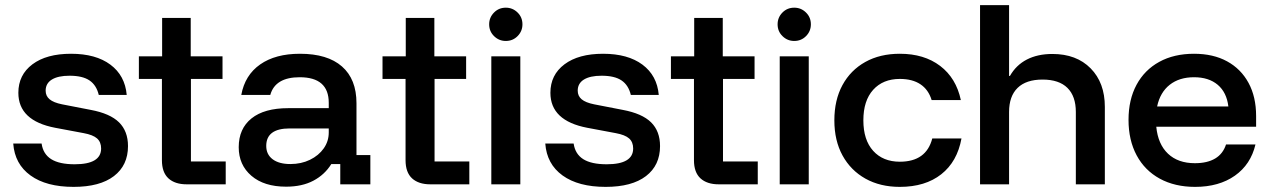

<svg xmlns="http://www.w3.org/2000/svg" viewBox="-20 -720 4961 750"><path d="M267.5 10Q160.8 10 99.2 -34.6Q37.5 -79.2 31.7 -159.2H142.5Q148.3 -118.3 180 -98.3Q211.7 -78.3 271.7 -78.3Q375 -78.3 375 -140Q375 -165 359.2 -179.2Q343.3 -193.3 306.7 -200L195.8 -220.8Q51.7 -248.3 51.7 -357.5Q51.7 -427.5 106.7 -468.8Q161.7 -510 257.5 -510Q354.2 -510 411.2 -467.5Q468.3 -425 475 -349.2H365.8Q356.7 -387.5 329.6 -405.8Q302.5 -424.2 251.7 -424.2Q206.7 -424.2 182.5 -409.2Q158.3 -394.2 158.3 -365.8Q158.3 -345 173.8 -332.1Q189.2 -319.2 222.5 -312.5L334.2 -290.8Q410 -276.7 445 -242.1Q480 -207.5 480 -149.2Q480 -74.2 425 -32.1Q370 10 267.5 10Z M709.2 0Q663.3 0 637.9 -23.3Q612.5 -46.7 612.5 -94.2V-411.7H522.5V-500H613.3V-650H725V-500H849.2V-411.7H725.8V-89.2H861.7V0Z M1097.5 9.2Q1011.7 9.2 962.1 -33.3Q912.5 -75.8 912.5 -145Q912.5 -217.5 962.5 -257.5Q1012.5 -297.5 1105.8 -297.5H1264.2V-318.3Q1264.2 -418.3 1150.8 -418.3Q1055 -418.3 1035.8 -349.2H922.5Q936.7 -426.7 996.3 -468.3Q1055.8 -510 1151.7 -510Q1259.2 -510 1315.8 -460.4Q1372.5 -410.8 1372.5 -316.7V-114.2H1426.7V0H1309.2V-79.2H1274.2Q1248.3 -37.5 1204.2 -14.2Q1160 9.2 1097.5 9.2ZM1114.2 -79.2Q1156.7 -79.2 1190.8 -95.8Q1225 -112.5 1244.6 -140.4Q1264.2 -168.3 1264.2 -202.5V-218.3H1111.7Q1020 -218.3 1020 -150Q1020 -116.7 1045 -97.9Q1070 -79.2 1114.2 -79.2Z M1660.8 0Q1615 0 1589.6 -23.3Q1564.2 -46.7 1564.2 -94.2V-411.7H1474.2V-500H1565V-650H1676.7V-500H1800.8V-411.7H1677.5V-89.2H1813.3V0Z M1899.2 0V-500H2012.5V0ZM1955.8 -560Q1929.2 -560 1910 -578.8Q1890.8 -597.5 1890.8 -625Q1890.8 -651.7 1909.6 -670.8Q1928.3 -690 1955.8 -690Q1982.5 -690 2001.7 -671.2Q2020.8 -652.5 2020.8 -625Q2020.8 -598.3 2002.1 -579.2Q1983.3 -560 1955.8 -560Z M2345.8 10Q2239.2 10 2177.5 -34.6Q2115.8 -79.2 2110 -159.2H2220.8Q2226.7 -118.3 2258.3 -98.3Q2290 -78.3 2350 -78.3Q2453.3 -78.3 2453.3 -140Q2453.3 -165 2437.5 -179.2Q2421.7 -193.3 2385 -200L2274.2 -220.8Q2130 -248.3 2130 -357.5Q2130 -427.5 2185 -468.8Q2240 -510 2335.8 -510Q2432.5 -510 2489.6 -467.5Q2546.7 -425 2553.3 -349.2H2444.2Q2435 -387.5 2407.9 -405.8Q2380.8 -424.2 2330 -424.2Q2285 -424.2 2260.8 -409.2Q2236.7 -394.2 2236.7 -365.8Q2236.7 -345 2252.1 -332.1Q2267.5 -319.2 2300.8 -312.5L2412.5 -290.8Q2488.3 -276.7 2523.3 -242.1Q2558.3 -207.5 2558.3 -149.2Q2558.3 -74.2 2503.3 -32.1Q2448.3 10 2345.8 10Z M2787.5 0Q2741.7 0 2716.2 -23.3Q2690.8 -46.7 2690.8 -94.2V-411.7H2600.8V-500H2691.7V-650H2803.3V-500H2927.5V-411.7H2804.2V-89.2H2940V0Z M3025.8 0V-500H3139.2V0ZM3082.5 -560Q3055.8 -560 3036.7 -578.8Q3017.5 -597.5 3017.5 -625Q3017.5 -651.7 3036.2 -670.8Q3055 -690 3082.5 -690Q3109.2 -690 3128.3 -671.2Q3147.5 -652.5 3147.5 -625Q3147.5 -598.3 3128.8 -579.2Q3110 -560 3082.5 -560Z M3495 10Q3418.3 10 3360.8 -22.1Q3303.3 -54.2 3271.2 -112.5Q3239.2 -170.8 3239.2 -250Q3239.2 -329.2 3270.8 -387.5Q3302.5 -445.8 3360 -477.9Q3417.5 -510 3495 -510Q3590 -510 3652.5 -462.5Q3715 -415 3733.3 -329.2H3619.2Q3606.7 -370 3575.4 -390.8Q3544.2 -411.7 3495 -411.7Q3429.2 -411.7 3390.8 -369.2Q3352.5 -326.7 3352.5 -250Q3352.5 -173.3 3390.8 -130.8Q3429.2 -88.3 3495 -88.3Q3598.3 -88.3 3621.7 -179.2H3735.8Q3719.2 -88.3 3656.7 -39.2Q3594.2 10 3495 10Z M3808.3 0V-700H3921.7V-423.3H3925Q3949.2 -465.8 3991.2 -487.5Q4033.3 -509.2 4090.8 -509.2Q4185 -509.2 4240.4 -452.9Q4295.8 -396.7 4295.8 -302.5V0H4182.5V-282.5Q4182.5 -344.2 4149.6 -376.7Q4116.7 -409.2 4052.5 -409.2Q3988.3 -409.2 3955 -376.7Q3921.7 -344.2 3921.7 -282.5V0Z M4648.3 10Q4569.2 10 4510.4 -22.1Q4451.7 -54.2 4420 -113.3Q4388.3 -172.5 4388.3 -251.7Q4388.3 -330.8 4419.6 -388.8Q4450.8 -446.7 4508.3 -478.3Q4565.8 -510 4644.2 -510Q4719.2 -510 4773.3 -480.4Q4827.5 -450.8 4857.1 -396.2Q4886.7 -341.7 4886.7 -266.7V-225H4496.7Q4503.3 -156.7 4542.5 -119.6Q4581.7 -82.5 4647.5 -82.5Q4695.8 -82.5 4726.7 -100.8Q4757.5 -119.2 4769.2 -155.8H4884.2Q4865.8 -77.5 4803.8 -33.8Q4741.7 10 4648.3 10ZM4500 -304.2H4778.3Q4771.7 -359.2 4736.7 -388.8Q4701.7 -418.3 4644.2 -418.3Q4586.7 -418.3 4549.2 -388.8Q4511.7 -359.2 4500 -304.2Z"/></svg>

Font: Funnel Display Medium
Style: Regular
Weight: 500
Designer: NORD ID, Kristian Moeller
Foundry: Dicotype
Version: Version 1.000